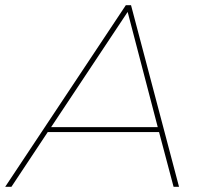

<svg xmlns="http://www.w3.org/2000/svg" viewBox="-49 -720 785 740"><path d="M-29 0 436 -700H456L641 0H620L564 -211H135L-5 0ZM148 -230H559L443 -674Z"/></svg>

Font: Montserrat Thin
Style: Italic
Weight: 100
Italic angle: -11.3°
Designer: Julieta Ulanovsky
Foundry: Julieta Ulanovsky
Version: Version 9.000; ttfautohint (v1.8.4.7-5d5b)